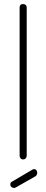

<svg xmlns="http://www.w3.org/2000/svg" viewBox="-20 -788 229 949"><path d="M94 -768Q102 -768 107 -763.5Q112 -759 112 -751V-18Q112 -11 107 -5.5Q102 0 94 0Q86 0 81.5 -5.5Q77 -11 77 -18V-751Q77 -768 94 -768ZM59 138Q54 141 50 141Q42 141 36.5 136Q31 131 31 123Q31 114 39 110L141 50Q145 48 148 48Q156 48 160 53.5Q164 59 164 66Q164 78 154 84Z"/></svg>

Font: AkaAcidDosis
Style: ExtraLight
Weight: 250
Designer: Edgar Tolentino, Pablo Impallari, Igino Marini, Aka-Acid
Foundry: Edgar Tolentino, Pablo Impallari, Igino Marini, Aka-Acid
Version: Version 1.007